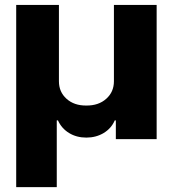

<svg xmlns="http://www.w3.org/2000/svg" viewBox="-20 -566 703 781"><path d="M45.9 195.3V-545.9H219.7V-235.4Q219.7 -191.9 250.7 -164.1Q281.7 -136.2 331.1 -136.7Q380.9 -136.2 412.1 -164.1Q443.4 -191.9 443.4 -235.4V-545.9H617.2V0H451.2V-76.2H446.8Q432.6 -43.5 401.6 -24.9Q370.6 -6.3 331.1 -6.3Q291.5 -6.3 261 -24.9Q230.5 -43.5 215.8 -76.2H210.9V195.3Z"/></svg>

Font: Inter Display Extra Bold
Style: Regular
Weight: 800
Designer: Rasmus Andersson
Foundry: rsms
Version: Version 4.000;git-4fc901f